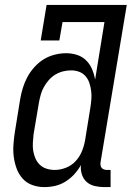

<svg xmlns="http://www.w3.org/2000/svg" viewBox="-20 -755 540 783"><path d="M161 8Q161 8 161 8Q161 8 161 8Q161 8 161 8Q161 8 161 8Q135 8 111.5 -0.5Q88 -9 72 -27Q56 -45 47.5 -68.5Q39 -92 36 -116.5Q33 -141 35 -167.5Q37 -194 41 -219L62 -349Q66 -373 73 -396Q80 -419 91.5 -440.5Q103 -462 120 -481Q137 -500 158 -513Q179 -526 203 -532Q227 -538 250 -538Q273 -538 294.5 -531Q316 -524 331.5 -508.5Q347 -493 355.5 -473Q364 -453 368 -431L406 -665H235L222 -590H146L170 -735H497L390 -93Q389 -87 390 -81Q391 -75 394.5 -70.5Q398 -66 404 -64Q410 -62 416 -62H431V8H404Q385 8 366 3.5Q347 -1 333.5 -13Q320 -25 314 -43.5Q308 -62 310 -82Q299 -62 283 -44.5Q267 -27 247 -14.5Q227 -2 205 3Q183 8 161 8ZM204 -62Q226 -62 249 -71Q272 -80 288.5 -98Q305 -116 314 -138Q323 -160 327 -183L348 -313Q351 -331 352.5 -348.5Q354 -366 352 -382.5Q350 -399 345 -415Q340 -431 329.5 -443.5Q319 -456 303.5 -462Q288 -468 270 -468Q254 -468 237.5 -464Q221 -460 206 -451Q191 -442 179.5 -429Q168 -416 159.5 -401Q151 -386 146.5 -370Q142 -354 139 -338L117 -208Q115 -191 114 -173.5Q113 -156 115.5 -140Q118 -124 124.5 -109Q131 -94 142.5 -83Q154 -72 170 -67Q186 -62 203 -62Z"/></svg>

Font: Iosevka Slab
Style: Italic
Weight: 400
Italic angle: -9°
Monospace: yes
Designer: Belleve Invis
Foundry: Belleve Invis
Version: Version 11.1.0; ttfautohint (v1.8.3)